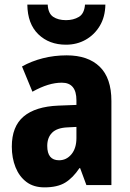

<svg xmlns="http://www.w3.org/2000/svg" viewBox="-20 -865 560 829"><path d="M268 -626Q360 -626 410.5 -577Q461 -528 461 -429V-66H353L326 -139H323Q295 -97 261.5 -76.5Q228 -56 172 -56Q125 -56 94 -79.5Q63 -103 47 -143Q31 -183 31 -232Q31 -319 82 -362Q133 -405 232 -409L310 -412V-432Q310 -508 247 -508Q218 -508 187 -498.5Q156 -489 120 -469L75 -578Q116 -601 165 -613.5Q214 -626 268 -626ZM271 -315Q226 -313 205 -292Q184 -271 184 -235Q184 -173 235 -173Q267 -173 288.5 -199Q310 -225 310 -269V-317ZM435 -845Q434 -792 411 -753.5Q388 -715 350 -693.5Q312 -672 265 -672Q192 -672 145.5 -717Q99 -762 98 -845H186Q188 -807 209.5 -792.5Q231 -778 265 -778Q297 -778 320.5 -792Q344 -806 347 -845Z"/></svg>

Font: Noto Sans Malayalam UI Condensed ExtraBold
Style: Regular
Weight: 800
Width: 3
Designer: Jelle Bosma - Monotype Design Team
Foundry: Monotype Imaging Inc.
Version: Version 2.104; ttfautohint (v1.8.4.7-5d5b)